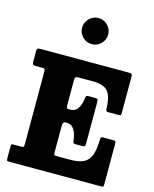

<svg xmlns="http://www.w3.org/2000/svg" viewBox="-147 -1134 984 1230"><g transform="rotate(15 345.0 -519.0)"><path d="M81 -636.5H40Q25.5 -636.5 22 -641Q18.5 -645.5 18.5 -659.5V-728Q18.5 -743.5 23.8 -746.8Q29 -750 43.5 -750H629Q644 -750 647.8 -745.5Q651.5 -741 651.5 -726V-490.5Q651.5 -476.5 649.5 -473.8Q647.5 -471 633.5 -471H566.5Q555 -471 552.8 -476Q550.5 -481 550 -491Q547.5 -571.5 519.8 -604Q492 -636.5 418.5 -636.5H328Q314 -636.5 307.5 -632.8Q301 -629 301 -613.5V-451Q301 -435 303.5 -429.5Q306 -424 314.5 -424H329.5Q360.5 -424 377.8 -451.2Q395 -478.5 398.5 -516Q399.5 -527 402.5 -532.2Q405.5 -537.5 415 -537.5H460Q474 -537.5 477.8 -533.8Q481.5 -530 481.5 -516V-239.5Q481.5 -226.5 478.2 -222.5Q475 -218.5 462 -218.5H418Q405.5 -218.5 402.2 -224.2Q399 -230 398 -242.5Q394.5 -279 377.5 -307.8Q360.5 -336.5 331.5 -336.5H318Q301 -336.5 301 -309.5V-134Q301 -117.5 305.8 -115.5Q310.5 -113.5 326.5 -113.5H408.5Q466.5 -113.5 498.8 -129.8Q531 -146 544.8 -182.5Q558.5 -219 560 -280.5Q560.5 -297.5 562.8 -301.8Q565 -306 582 -306H641.5Q656.5 -306 659 -302.2Q661.5 -298.5 661.5 -284V-19Q661.5 -5 658.2 -2.5Q655 0 641 0H42Q28 0 23.2 -1.5Q18.5 -3 18.5 -18V-98Q18.5 -110 21.5 -111.8Q24.5 -113.5 36.5 -113.5H80Q97 -113.5 100.2 -116.5Q103.5 -119.5 103.5 -136.5V-617Q103.5 -630.5 99.2 -633.5Q95 -636.5 81 -636.5ZM351 -864.5Q315.5 -864.5 290 -890Q264.5 -915.5 264.5 -951Q264.5 -986.5 290 -1012Q315.5 -1037.5 351 -1037.5Q386.5 -1037.5 412 -1012Q437.5 -986.5 437.5 -951Q437.5 -915.5 412 -890Q386.5 -864.5 351 -864.5Z"/></g></svg>

Font: Besley* Narrow Heavy
Style: Regular
Weight: 800
Width: 4
Designer: Owen Earl
Foundry: indestructible type*
Version: Version 3.000; ttfautohint (v1.8.3)